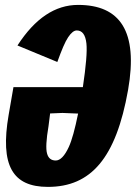

<svg xmlns="http://www.w3.org/2000/svg" viewBox="-20 -732 557 767"><path d="M171.4 14.6C342.8 14.6 443.4 -99.6 491.7 -373C532.7 -607.4 459.5 -712.4 292 -712.4C200.7 -712.4 120.1 -659.2 49.8 -550.3L209 -484.4C226.1 -532.2 240.2 -565.4 252.4 -583.5C264.6 -601.6 275.9 -610.4 286.6 -610.4C308.6 -610.4 321.3 -593.3 325.2 -558.6C328.6 -527.3 323.7 -469.2 311 -383.8H33.7L14.6 -273.4C-20.5 -70.3 30.3 14.6 171.4 14.6ZM168 -118.7C162.6 -137.2 164.6 -173.8 173.8 -228L180.2 -278.8L229.5 -280.8L292 -278.3C279.3 -215.8 267.1 -171.4 254.9 -145C238.3 -108.9 220.7 -90.8 202.6 -90.8C184.6 -90.8 172.9 -100.1 168 -118.7Z"/></svg>

Font: Roboto Flex Super Cond Black
Style: Italic
Weight: 900
Width: 3
Italic angle: -10°
Designer: Berlow after Robertson
Foundry: Google
Version: Version 3.200;Glyphs 3.3 (3311)